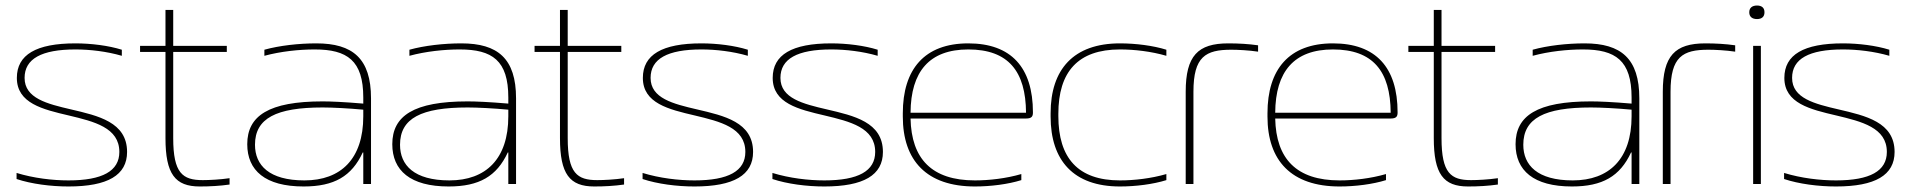

<svg xmlns="http://www.w3.org/2000/svg" viewBox="-20 -666 6918 695"><path d="M229 -248C321 -226 412 -204 412 -116C412 -47 351 -13 228 -13C170 -13 102 -21 40 -40V-18C94 0 164 9 228 9C370 9 440 -32 440 -116C440 -224 335 -247 237 -270C151 -290 69 -310 69 -384C69 -453 130 -487 253 -487C305 -487 366 -480 421 -464V-486C373 -501 310 -509 253 -509C111 -509 41 -468 41 -384C41 -292 135 -270 229 -248Z M714 -14C641 -14 607 -39 607 -166V-478H801V-500H607V-630H579V-500H487V-478H579V-166C579 -36 614 9 703 9C740 9 776 7 811 2V-21C778 -16 737 -14 714 -14Z M1125 -509C1061 -509 991 -501 937 -486V-464C996 -480 1063 -487 1119 -487C1237 -487 1295 -447 1295 -313V-291C1225 -297 1176 -299 1148 -299C953 -299 875 -247 875 -144C875 -49 940 9 1079 9C1190 9 1253 -28 1293 -114H1295V0H1323V-310C1323 -454 1257 -509 1125 -509ZM903 -142C903 -238 980 -277 1148 -277C1183 -277 1241 -274 1295 -269V-245C1295 -91 1214 -13 1082 -13C954 -13 903 -68 903 -142Z M1650 -509C1586 -509 1516 -501 1462 -486V-464C1521 -480 1588 -487 1644 -487C1762 -487 1820 -447 1820 -313V-291C1750 -297 1701 -299 1673 -299C1478 -299 1400 -247 1400 -144C1400 -49 1465 9 1604 9C1715 9 1778 -28 1818 -114H1820V0H1848V-310C1848 -454 1782 -509 1650 -509ZM1428 -142C1428 -238 1505 -277 1673 -277C1708 -277 1766 -274 1820 -269V-245C1820 -91 1739 -13 1607 -13C1479 -13 1428 -68 1428 -142Z M2142 -14C2069 -14 2035 -39 2035 -166V-478H2229V-500H2035V-630H2007V-500H1915V-478H2007V-166C2007 -36 2042 9 2131 9C2168 9 2204 7 2239 2V-21C2206 -16 2165 -14 2142 -14Z M2495 -248C2587 -226 2678 -204 2678 -116C2678 -47 2617 -13 2494 -13C2436 -13 2368 -21 2306 -40V-18C2360 0 2430 9 2494 9C2636 9 2706 -32 2706 -116C2706 -224 2601 -247 2503 -270C2417 -290 2335 -310 2335 -384C2335 -453 2396 -487 2519 -487C2571 -487 2632 -480 2687 -464V-486C2639 -501 2576 -509 2519 -509C2377 -509 2307 -468 2307 -384C2307 -292 2401 -270 2495 -248Z M2965 -248C3057 -226 3148 -204 3148 -116C3148 -47 3087 -13 2964 -13C2906 -13 2838 -21 2776 -40V-18C2830 0 2900 9 2964 9C3106 9 3176 -32 3176 -116C3176 -224 3071 -247 2973 -270C2887 -290 2805 -310 2805 -384C2805 -453 2866 -487 2989 -487C3041 -487 3102 -480 3157 -464V-486C3109 -501 3046 -509 2989 -509C2847 -509 2777 -468 2777 -384C2777 -292 2871 -270 2965 -248Z M3719 -259C3719 -422 3640 -509 3485 -509C3326 -509 3248 -415 3248 -256V-244C3248 -85 3334 9 3509 9C3566 9 3629 1 3677 -14V-36C3622 -20 3561 -13 3509 -13C3353 -13 3279 -91 3276 -237H3694C3715 -237 3719 -245 3719 -259ZM3276 -258C3277 -407 3344 -487 3485 -487C3630 -487 3693 -408 3694 -258Z M3783 -256V-244C3783 -85 3866 9 4034 9C4091 9 4154 1 4202 -14V-36C4147 -20 4086 -13 4034 -13C3882 -13 3811 -94 3811 -246V-254C3811 -406 3882 -487 4034 -487C4086 -487 4147 -480 4202 -464V-486C4154 -501 4091 -509 4034 -509C3866 -509 3783 -415 3783 -256Z M4437 -486C4460 -486 4501 -484 4534 -479V-502C4499 -507 4463 -509 4426 -509C4316 -509 4272 -464 4272 -334V0H4300V-334C4300 -461 4344 -486 4437 -486Z M5039 -259C5039 -422 4960 -509 4805 -509C4646 -509 4568 -415 4568 -256V-244C4568 -85 4654 9 4829 9C4886 9 4949 1 4997 -14V-36C4942 -20 4881 -13 4829 -13C4673 -13 4599 -91 4596 -237H5014C5035 -237 5039 -245 5039 -259ZM4596 -258C4597 -407 4664 -487 4805 -487C4950 -487 5013 -408 5014 -258Z M5305 -14C5232 -14 5198 -39 5198 -166V-478H5392V-500H5198V-630H5170V-500H5078V-478H5170V-166C5170 -36 5205 9 5294 9C5331 9 5367 7 5402 2V-21C5369 -16 5328 -14 5305 -14Z M5716 -509C5652 -509 5582 -501 5528 -486V-464C5587 -480 5654 -487 5710 -487C5828 -487 5886 -447 5886 -313V-291C5816 -297 5767 -299 5739 -299C5544 -299 5466 -247 5466 -144C5466 -49 5531 9 5670 9C5781 9 5844 -28 5884 -114H5886V0H5914V-310C5914 -454 5848 -509 5716 -509ZM5494 -142C5494 -238 5571 -277 5739 -277C5774 -277 5832 -274 5886 -269V-245C5886 -91 5805 -13 5673 -13C5545 -13 5494 -68 5494 -142Z M6164 -486C6187 -486 6228 -484 6261 -479V-502C6226 -507 6190 -509 6153 -509C6043 -509 5999 -464 5999 -334V0H6027V-334C6027 -461 6071 -486 6164 -486Z M6326 -500V0H6354V-500ZM6312 -621C6312 -606 6322 -597 6340 -597C6358 -597 6367 -606 6367 -621V-622C6367 -637 6358 -646 6340 -646C6322 -646 6312 -637 6312 -622Z M6627 -248C6719 -226 6810 -204 6810 -116C6810 -47 6749 -13 6626 -13C6568 -13 6500 -21 6438 -40V-18C6492 0 6562 9 6626 9C6768 9 6838 -32 6838 -116C6838 -224 6733 -247 6635 -270C6549 -290 6467 -310 6467 -384C6467 -453 6528 -487 6651 -487C6703 -487 6764 -480 6819 -464V-486C6771 -501 6708 -509 6651 -509C6509 -509 6439 -468 6439 -384C6439 -292 6533 -270 6627 -248Z"/></svg>

Font: LT Wave Thin
Style: Regular
Weight: 100
Designer: Daniel Lyons
Version: Version 2.5 (Glyphs App)